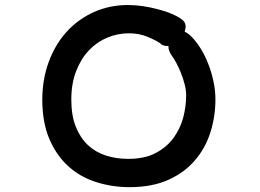

<svg xmlns="http://www.w3.org/2000/svg" viewBox="-20 -692 1040 769"><path d="M718.8 -603.5Q722.2 -596.2 722.9 -592Q723.6 -587.9 723.6 -584.7Q723.6 -581.5 722.7 -577.6Q721.2 -572.8 719.7 -564.9Q734.4 -559.6 755.9 -535.6Q776.9 -511.2 793 -481.9Q824.2 -423.8 836.9 -356.4Q842.8 -323.7 842.8 -293.9Q842.8 -225.6 822.8 -162.1Q802.7 -98.6 760.7 -49.8Q718.8 -0.5 653.6 28.6Q588.4 57.6 499 57.6Q429.7 57.6 366.2 37.6Q294.4 15.1 243.7 -35.6Q203.1 -76.2 177.7 -135.3Q149.4 -201.7 149.4 -293Q149.4 -373.5 174.8 -442.9Q203.6 -522 258.3 -576.7Q299.8 -617.7 354.5 -643.1Q418.5 -671.9 493.2 -671.9Q549.8 -671.9 614.7 -654.3Q659.2 -642.6 689 -626.5Q711.4 -614.3 718.8 -603.5ZM666.5 -471.2Q654.8 -490.2 654.8 -502.9Q654.8 -505.9 654.8 -507.8Q643.1 -507.8 639.4 -508.8Q635.7 -509.8 634.5 -510.3Q633.3 -510.7 631.8 -511.2Q630.4 -511.7 629.2 -512.5Q627.9 -513.2 626.5 -514.2Q623.5 -516.6 620.6 -519.5Q601.1 -532.2 568.8 -545.4Q536.6 -558.6 496.1 -558.6Q451.7 -558.6 410.2 -541.5Q368.7 -524.4 336.7 -491Q304.7 -457.5 285.2 -407.7Q265.6 -357.9 265.6 -293Q265.6 -229 283.7 -184.1Q301.8 -139.2 332.5 -110.6Q363.3 -82 404.8 -68.8Q446.3 -55.7 493.2 -55.7Q559.6 -55.7 603.5 -79.1Q647.9 -102.5 674.8 -139.4Q701.7 -176.3 713.9 -221.2Q725.6 -266.6 725.6 -310.5Q725.6 -332 719.2 -355.5Q708 -399.4 685.1 -441.9Q675.3 -460.4 666.5 -471.2Z"/></svg>

Font: Bakudai
Style: Bold
Weight: 700
Version: Version 1.48